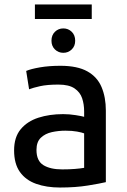

<svg xmlns="http://www.w3.org/2000/svg" viewBox="-20 -827 567 858"><path d="M248 11Q188 11 141.5 -5.5Q95 -22 69 -58.5Q43 -95 43 -155Q43 -214 72.5 -249.5Q102 -285 151.5 -301Q201 -317 262 -317Q290 -317 318 -312.5Q346 -308 356 -305V-329Q356 -361 347 -388Q338 -415 313 -432Q288 -449 241 -449Q191 -449 159.5 -442Q128 -435 110 -428L97 -510Q118 -519 158.5 -526Q199 -533 250 -533Q326 -533 370.5 -508Q415 -483 434 -437.5Q453 -392 453 -333V-13Q428 -7 373 2Q318 11 248 11ZM258 -70Q289 -70 314 -72Q339 -74 356 -77V-231Q346 -235 324.5 -239Q303 -243 272 -243Q241 -243 211.5 -236.5Q182 -230 162.5 -211.5Q143 -193 143 -157Q143 -108 174 -89Q205 -70 258 -70ZM136 -742V-807H390V-742ZM263 -591Q241 -591 225.5 -606Q210 -621 210 -645Q210 -670 225.5 -685Q241 -700 263 -700Q285 -700 300.5 -685Q316 -670 316 -645Q316 -621 300.5 -606Q285 -591 263 -591Z"/></svg>

Font: Ubuntu Sans Medium
Style: Regular
Weight: 500
Designer: Dalton Maag Ltd
Foundry: Dalton Maag Ltd
Version: Version 1.006; ttfautohint (v1.8.4.7-5d5b)